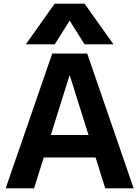

<svg xmlns="http://www.w3.org/2000/svg" viewBox="-20 -1020 755 1040"><path d="M10.7 0 263 -730H452.3L704 0H550.1L358.3 -610.7H356.3L164.6 0ZM157.7 -167V-288.7H557.7V-167ZM120 -780 276 -1000H438L594.6 -780H438L358.3 -906.7H356.3L276.6 -780Z"/></svg>

Font: M PLUS 2 Thin
Style: Regular
Weight: 100
Designer: Coji Morishita
Foundry: UNDERFOREST DESIGN
Version: Version 1.001